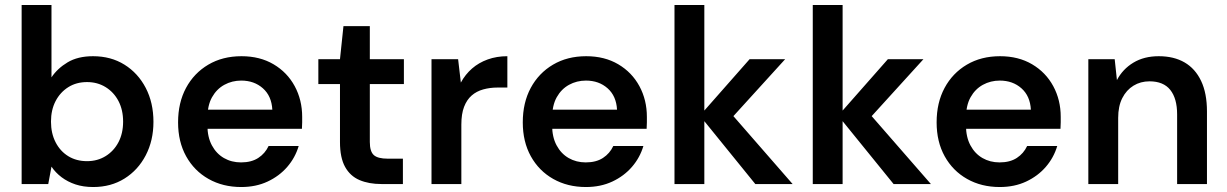

<svg xmlns="http://www.w3.org/2000/svg" viewBox="-20 -740 4932 772"><path d="M355 12Q315 12 283.5 1.5Q252 -9 227.5 -27.5Q203 -46 187 -70L174 0H67V-720H187V-429Q211 -465 252 -489.5Q293 -514 354 -514Q426 -514 480.5 -480Q535 -446 566 -386.5Q597 -327 597 -250Q597 -175 566 -115.5Q535 -56 480.5 -22Q426 12 355 12ZM330 -92Q372 -92 405 -112.5Q438 -133 456.5 -168.5Q475 -204 475 -251Q475 -298 456.5 -333.5Q438 -369 405 -389.5Q372 -410 330 -410Q287 -410 254.5 -389.5Q222 -369 203.5 -333.5Q185 -298 185 -251Q185 -204 203.5 -168Q222 -132 254.5 -112Q287 -92 330 -92Z M950 12Q876 12 818.5 -20.5Q761 -53 728.5 -111.5Q696 -170 696 -248Q696 -327 728 -386.5Q760 -446 817.5 -480Q875 -514 951 -514Q1025 -514 1080 -481.5Q1135 -449 1165 -393.5Q1195 -338 1195 -270Q1195 -260 1195 -248Q1195 -236 1194 -222H783V-299H1075Q1072 -354 1037 -385Q1002 -416 950 -416Q913 -416 882 -399Q851 -382 832.5 -349Q814 -316 814 -265V-236Q814 -189 832 -155.5Q850 -122 880.5 -104.5Q911 -87 949 -87Q991 -87 1018.5 -105Q1046 -123 1060 -153H1181Q1167 -106 1135 -69Q1103 -32 1056 -10Q1009 12 950 12Z M1514 0Q1463 0 1425.5 -16Q1388 -32 1367.5 -69Q1347 -106 1347 -169V-402H1260V-502H1347L1361 -635H1467V-502H1604V-402H1467V-169Q1467 -131 1483 -116.5Q1499 -102 1539 -102H1600V0Z M1715 0V-502H1822L1833 -408Q1851 -441 1878 -464.5Q1905 -488 1941 -501Q1977 -514 2020 -514V-388H1981Q1950 -388 1923 -380.5Q1896 -373 1876.5 -356Q1857 -339 1846 -310.5Q1835 -282 1835 -239V0Z M2336 12Q2262 12 2204.5 -20.5Q2147 -53 2114.5 -111.5Q2082 -170 2082 -248Q2082 -327 2114 -386.5Q2146 -446 2203.5 -480Q2261 -514 2337 -514Q2411 -514 2466 -481.5Q2521 -449 2551 -393.5Q2581 -338 2581 -270Q2581 -260 2581 -248Q2581 -236 2580 -222H2169V-299H2461Q2458 -354 2423 -385Q2388 -416 2336 -416Q2299 -416 2268 -399Q2237 -382 2218.5 -349Q2200 -316 2200 -265V-236Q2200 -189 2218 -155.5Q2236 -122 2266.5 -104.5Q2297 -87 2335 -87Q2377 -87 2404.5 -105Q2432 -123 2446 -153H2567Q2553 -106 2521 -69Q2489 -32 2442 -10Q2395 12 2336 12Z M3017 0 2794 -275 2994 -502H3137L2887 -227L2888 -320L3167 0ZM2692 0V-720H2812V0Z M3573 0 3350 -275 3550 -502H3693L3443 -227L3444 -320L3723 0ZM3248 0V-720H3368V0Z M4000 12Q3926 12 3868.5 -20.5Q3811 -53 3778.5 -111.5Q3746 -170 3746 -248Q3746 -327 3778 -386.5Q3810 -446 3867.5 -480Q3925 -514 4001 -514Q4075 -514 4130 -481.5Q4185 -449 4215 -393.5Q4245 -338 4245 -270Q4245 -260 4245 -248Q4245 -236 4244 -222H3833V-299H4125Q4122 -354 4087 -385Q4052 -416 4000 -416Q3963 -416 3932 -399Q3901 -382 3882.5 -349Q3864 -316 3864 -265V-236Q3864 -189 3882 -155.5Q3900 -122 3930.5 -104.5Q3961 -87 3999 -87Q4041 -87 4068.5 -105Q4096 -123 4110 -153H4231Q4217 -106 4185 -69Q4153 -32 4106 -10Q4059 12 4000 12Z M4356 0V-502H4462L4471 -418Q4494 -462 4537 -488Q4580 -514 4639 -514Q4700 -514 4743 -489Q4786 -464 4809.5 -414.5Q4833 -365 4833 -292V0H4713V-280Q4713 -344 4685.5 -378.5Q4658 -413 4602 -413Q4566 -413 4537.5 -395.5Q4509 -378 4492.5 -345.5Q4476 -313 4476 -266V0Z"/></svg>

Font: DM Sans 16pt SemiBold
Style: Regular
Weight: 600
Version: Version 4.004;gftools[0.9.30]